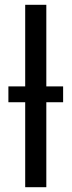

<svg xmlns="http://www.w3.org/2000/svg" viewBox="-20 -780 298 800"><path d="M85 0V-354H15V-420H85V-760H173V-420H243V-354H173V0Z"/></svg>

Font: Apis
Style: Regular
Weight: 400
Designer: Monotype Design Team
Foundry: Monotype Imaging Inc.
Version: Version 2.000; build 0001